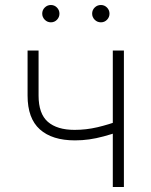

<svg xmlns="http://www.w3.org/2000/svg" viewBox="-20 -748 605 768"><path d="M279.8 -186.5Q188.5 -186.5 139.4 -230.5Q90.3 -274.4 90.3 -365.7V-545.9H134.3V-365.7Q134.3 -293 171.4 -260.7Q208.5 -228.5 278.3 -228.5Q324.7 -228.5 369.4 -239Q414.1 -249.5 460.4 -266.6V-222.7Q424.3 -210.4 394.3 -202.4Q364.3 -194.3 336.7 -190.4Q309.1 -186.5 279.8 -186.5ZM431.2 0V-545.9H475.6V0ZM383.8 -658.7Q369.1 -658.7 358.9 -668.9Q348.6 -679.2 348.6 -693.4Q348.6 -708 358.9 -718Q369.1 -728 383.8 -728Q397.9 -728 408 -717.8Q418 -707.5 418 -693.4Q418 -679.2 408 -668.9Q397.9 -658.7 383.8 -658.7ZM183.6 -658.7Q169.4 -658.7 159.2 -668.9Q148.9 -679.2 148.9 -693.4Q148.9 -708 159.2 -718Q169.4 -728 183.6 -728Q197.8 -728 207.8 -717.8Q217.8 -707.5 217.8 -693.4Q217.8 -679.2 207.8 -668.9Q197.8 -658.7 183.6 -658.7Z"/></svg>

Font: Inter ExtraLight
Style: Regular
Weight: 250
Designer: Rasmus Andersson
Foundry: rsms
Version: Version 4.001;git-66647c0bb